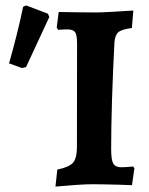

<svg xmlns="http://www.w3.org/2000/svg" viewBox="-20 -688 555 717"><path d="M187.1 8.8 194 -54.7Q238.3 -63.7 252.8 -80.6Q267.3 -97.4 267.3 -138.9L267.8 -525.6Q267.8 -557.1 260.5 -567.7Q253.3 -578.2 231.7 -578.2Q225.2 -578.2 214.9 -577.7Q204.7 -577.2 196.9 -576.7L191.8 -585.2L199.2 -643.2Q232 -642.6 269.5 -642.1Q307 -641.5 337.2 -641.5Q356.4 -641.5 394 -643.6Q431.7 -645.6 477.9 -648.7L472.5 -583.4Q434.7 -578.4 422 -567.8Q409.3 -557.2 407.3 -528.7Q404.7 -480.9 402.5 -427.2Q400.2 -373.6 398.4 -319.8Q396.6 -266.1 395.9 -217.6Q395.1 -169.2 395.1 -131.8Q395.1 -90.9 403 -77.2Q410.8 -63.4 433.7 -63.4Q445 -63.4 457 -64.4Q469.1 -65.4 477.2 -66.4L481.9 -59.7L472.9 3.5Q450.8 2.5 422.6 1.7Q394.3 1 368 0.5Q341.8 0 325.7 0Q302.3 0 264 2.6Q225.6 5.2 187.1 8.8ZM62 -433.9 13.8 -451.4Q28.8 -504.2 42 -556.6Q55.3 -609 66.3 -662.6L77.5 -667.8L158.9 -636.9L164.2 -624.6L77.4 -437.7Z"/></svg>

Font: Alegreya
Style: Regular
Weight: 400
Designer: Juan Pablo del Peral
Foundry: Huerta Tipografica
Version: Version 2.009